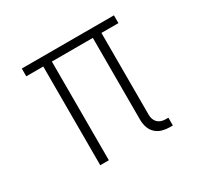

<svg xmlns="http://www.w3.org/2000/svg" viewBox="-119 -662 838 812"><g transform="rotate(-30 300.0 -256.0)"><path d="M494 8Q475 8 457 3Q439 -2 425.5 -14.5Q412 -27 406 -45Q400 -63 400 -82V-482H200V0H158V-482H75V-520H525V-482H442V-82Q442 -71 445.5 -61Q449 -51 456 -44Q463 -37 473 -33.5Q483 -30 494 -30H508V8Z"/></g></svg>

Font: Iosevka Etoile Extralight
Style: Regular
Weight: 200
Designer: Belleve Invis
Foundry: Belleve Invis
Version: Version 22.1.2; ttfautohint (v1.8.4)